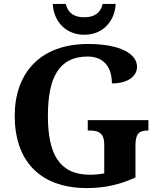

<svg xmlns="http://www.w3.org/2000/svg" viewBox="-20 -948 810 978"><path d="M409 -771C514 -771 567 -853 569 -928H503C492 -880 458 -860 409 -860C360 -860 326 -880 315 -928H249C251 -853 304 -771 409 -771ZM424 10C514 10 592 -8 670 -44V-208C670 -265 688 -283 729 -283H736V-336H427V-283H440C487 -283 511 -265 511 -212V-65C488 -60 463 -58 438 -58C281 -58 224 -165 224 -358C224 -551 279 -660 426 -660C510 -660 550 -604 550 -523C633 -523 678 -561 678 -608C678 -673 594 -724 428 -724C183 -724 55 -574 55 -358C55 -137 175 10 424 10Z"/></svg>

Font: Noto Serif Malayalam
Style: Bold
Weight: 700
Designer: Indian type Foundry, Jelle Bosma, Monotype Design Team
Foundry: Monotype Imaging Inc.
Version: Version 2.104